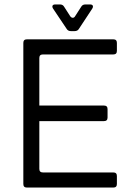

<svg xmlns="http://www.w3.org/2000/svg" viewBox="-20 -844 621 864"><path d="M101 0Q85 0 85 -16V-651Q85 -667 101 -667H490Q506 -667 506 -651V-615Q506 -599 490 -599H173Q157 -599 157 -583V-369H448Q464 -369 464 -353V-315Q464 -299 448 -299H157V-84Q157 -68 173 -68H490Q506 -68 506 -52V-16Q506 0 490 0ZM299 -704Q286 -704 280 -714L219 -805Q214 -813 216.5 -818.5Q219 -824 229 -824H250Q263 -824 269 -813L296 -771Q301 -764 307.5 -764Q314 -764 318 -771L345 -813Q351 -824 364 -824H385Q395 -824 397.5 -818.5Q400 -813 395 -805L335 -714Q329 -704 316 -704Z"/></svg>

Font: Pitagon Sans
Style: Regular
Weight: 400
Designer: Travis Tran
Foundry: Pitagon
Version: Version 1.001; ttfautohint (v1.8.4.7-5d5b);gftools[0.9.26]